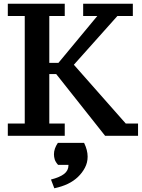

<svg xmlns="http://www.w3.org/2000/svg" viewBox="-20 -725 762 1032"><path d="M294 -387 503 -639H427V-705H694V-639H611L377 -377L656 -61H722V5H545L282 -327H245V-61H328V5H22V-61H113V-639H22V-705H328V-639H245V-387ZM254 240Q301 228 324.5 210Q348 192 348 163V161H292Q278 145 274 131.5Q270 118 270 104Q270 74 291 43H432Q451 82 451 117Q451 149 436.5 176.5Q422 204 399 226Q376 248 345 263Q314 278 272 287Z"/></svg>

Font: PT Serif Caption
Style: Semibold
Weight: 600
Designer: A.Korolkova, O.Umpeleva, V.Yefimov
Foundry: ParaType Ltd
Version: Version 1.00;May 2, 2020;FontCreator 12.0.0.2544 64-bit